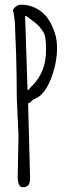

<svg xmlns="http://www.w3.org/2000/svg" viewBox="-20 -784 290 810"><path d="M98.6 -347.7C104.5 -349.6 110.4 -354 114.3 -358.9C117.2 -361.8 121.6 -364.7 128.4 -367.7C157.7 -379.4 181.6 -412.1 199.7 -464.8V-464.4C213.9 -504.9 220.7 -544.4 220.7 -584C220.7 -624.5 208.5 -663.1 185.1 -701.2C161.1 -738.3 119.1 -764.2 69.8 -764.2C55.2 -764.2 43.9 -756.8 34.7 -743.2C38.6 -725.1 42 -703.1 43.5 -676.8C43.9 -671.9 43.9 -667 43.9 -660.2C43.9 -654.8 44.4 -648.9 44.4 -642.1C45.9 -611.3 50.8 -514.6 50.8 -369.6L58.1 -211.9L54.7 -37.6C54.7 -9.3 62 5.9 76.2 5.9C101.1 5.9 106.9 -8.8 106.9 -33.7ZM90.8 -716.3 107.9 -703.6C119.6 -694.8 128.9 -688 134.8 -682.6C141.6 -677.2 148.9 -668.9 156.7 -657.7C165 -647.5 169.9 -635.7 171.4 -624C173.3 -610.8 174.3 -593.8 174.3 -572.3C174.3 -511.2 155.3 -461.9 115.2 -421.4C111.8 -419.4 110.4 -417 107.9 -413.6L107.4 -413.1C104.5 -409.7 101.1 -405.3 96.2 -402.8L85.9 -716.3Z"/></svg>

Font: Amatic Mod Bold ONEptTWO
Style: Bold
Weight: 700
Designer: David Occhino Design
Foundry: David Occhino Design
Version: Version 1.2